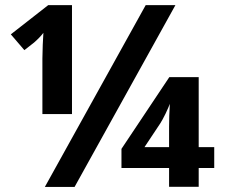

<svg xmlns="http://www.w3.org/2000/svg" viewBox="-20 -734 921 754"><path d="M262.7 -713.9H169.4L22.5 -599.1L75.7 -537.1L113.8 -566.9C129.4 -580.6 141.6 -593.3 150.4 -605L147.9 -558.6L146.5 -503.9V-286.1H262.7ZM552.2 -713.9 156.2 0H272.9L668.9 -713.9ZM821.3 -156.2H760.3V-431.2H645L457 -149.4V-74.2H644V-0.5H760.3V-74.2H821.3ZM547.4 -156.2 609.4 -249.5C614.3 -256.8 621.1 -269.5 629.9 -287.1C638.2 -304.7 644 -317.9 647 -326.2C645 -294.4 644 -264.2 644 -236.3V-156.2Z"/></svg>

Font: Sahel
Style: Bold
Weight: 700
Foundry: Saber Rastikerdar (saber.rastikerdar@gmail.com)
Version: Version 3.4.0